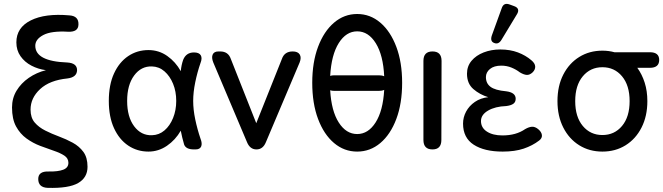

<svg xmlns="http://www.w3.org/2000/svg" viewBox="-20 -758 3364 974"><path d="M222 195Q174 193 174 150Q174 110 227 112Q274 113 300.5 103Q327 93 327 68Q327 45 306.5 31.5Q286 18 253.5 7Q221 -4 184 -18Q147 -32 114.5 -55.5Q82 -79 61.5 -116.5Q41 -154 41 -213Q41 -260 64 -298Q87 -336 126 -363Q165 -390 213 -402Q174 -407 139.5 -425Q105 -443 84 -473Q63 -503 63 -543Q63 -618 136 -654.5Q209 -691 332 -680Q380 -677 378 -633Q377 -595 326 -597Q241 -602 200 -580.5Q159 -559 159 -526Q159 -447 321 -441Q371 -438 371 -402Q370 -366 322 -360Q232 -351 183.5 -306Q135 -261 135 -202Q135 -161 156 -136.5Q177 -112 210 -95.5Q243 -79 279.5 -65.5Q316 -52 349 -34Q382 -16 403 12.5Q424 41 424 88Q424 143 376.5 170.5Q329 198 222 195Z M733 11Q676 11 630.5 -19.5Q585 -50 558.5 -107.5Q532 -165 532 -246Q532 -328 558.5 -385.5Q585 -443 630.5 -473.5Q676 -504 733 -504Q786 -504 828.5 -474Q871 -444 897 -397Q900 -428 909 -454Q924 -492 964 -492Q990 -492 998.5 -477.5Q1007 -463 997 -438Q981 -392 970.5 -341Q960 -290 960 -246Q960 -202 970.5 -152Q981 -102 997 -55Q1007 -30 1000.5 -15Q994 0 972 0H964Q923 0 914 -25Q909 -42 904.5 -60.5Q900 -79 897 -95Q870 -48 827 -18.5Q784 11 733 11ZM751 -72Q787 -73 814.5 -96.5Q842 -120 858 -159.5Q874 -199 874 -246Q874 -294 858 -333Q842 -372 814.5 -396Q787 -420 751 -421Q696 -423 660.5 -375Q625 -327 625 -246Q625 -165 660.5 -117.5Q696 -70 751 -72Z M1281 0Q1248 0 1233 -37L1062 -441Q1052 -466 1059 -481.5Q1066 -497 1088 -497H1097Q1138 -497 1151 -459L1280 -133L1410 -459Q1423 -497 1465 -497Q1491 -497 1500.5 -481.5Q1510 -466 1500 -441L1329 -37Q1314 0 1281 0Z M1792 11Q1726 11 1674.5 -32.5Q1623 -76 1593.5 -154.5Q1564 -233 1564 -338Q1564 -442 1593.5 -520.5Q1623 -599 1674.5 -643Q1726 -687 1792 -687Q1858 -687 1909.5 -643Q1961 -599 1990.5 -520.5Q2020 -442 2020 -338Q2020 -233 1990.5 -154.5Q1961 -76 1909.5 -32.5Q1858 11 1792 11ZM1902 -376Q1918 -376 1929 -371Q1924 -478 1886.5 -538.5Q1849 -599 1792 -599Q1736 -599 1698.5 -539.5Q1661 -480 1655 -373Q1664 -376 1676 -376ZM1792 -78Q1848 -78 1885.5 -137Q1923 -196 1929 -302Q1918 -297 1902 -297H1676Q1664 -297 1655 -300Q1661 -195 1698.5 -136.5Q1736 -78 1792 -78Z M2174 0Q2128 0 2128 -48V-449Q2128 -497 2174 -497Q2220 -497 2220 -449L2219 -48Q2219 0 2174 0Z M2530 11Q2437 11 2383 -24Q2329 -59 2329 -131Q2329 -163 2344.5 -192Q2360 -221 2389 -241Q2418 -261 2457 -265Q2414 -278 2381.5 -306Q2349 -334 2349 -384Q2349 -422 2372 -449.5Q2395 -477 2433.5 -492Q2472 -507 2518 -507Q2568 -507 2607.5 -492Q2647 -477 2676 -452Q2694 -437 2695 -421Q2696 -405 2682 -391Q2667 -377 2652 -378Q2637 -379 2617 -391Q2599 -405 2575 -415Q2551 -425 2523 -425Q2486 -425 2465.5 -408Q2445 -391 2445 -367Q2445 -335 2468.5 -317.5Q2492 -300 2547 -295Q2596 -289 2596 -257Q2596 -240 2584 -231.5Q2572 -223 2548 -220Q2492 -218 2456 -197Q2420 -176 2420 -144Q2420 -110 2450 -90.5Q2480 -71 2529 -71Q2598 -71 2644 -103Q2663 -114 2678.5 -115Q2694 -116 2710 -103Q2727 -89 2729 -73Q2731 -57 2715 -45Q2681 -19 2636.5 -4Q2592 11 2530 11ZM2524 -556Q2509 -531 2487 -540Q2465 -548 2475 -578L2525 -716Q2535 -747 2566 -735L2588 -727Q2605 -721 2608 -710Q2611 -699 2602 -685Z M3036 11Q2970 11 2918.5 -21Q2867 -53 2837.5 -111Q2808 -169 2808 -245Q2808 -322 2837.5 -379.5Q2867 -437 2918.5 -469Q2970 -501 3036 -501Q3068 -501 3097 -493H3277Q3324 -493 3324 -454Q3324 -414 3277 -414H3213Q3237 -381 3250.5 -338.5Q3264 -296 3264 -245Q3264 -169 3234.5 -111Q3205 -53 3153.5 -21Q3102 11 3036 11ZM3036 -73Q3097 -73 3135.5 -119Q3174 -165 3174 -245Q3174 -325 3135.5 -371Q3097 -417 3036 -417Q2975 -417 2936.5 -371Q2898 -325 2898 -245Q2898 -165 2936.5 -119Q2975 -73 3036 -73Z"/></svg>

Font: Zen Maru Gothic Medium
Style: Regular
Weight: 500
Designer: Yoshimichi Ohira
Foundry: Positype
Version: Version 1.001